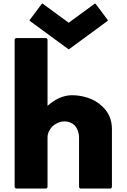

<svg xmlns="http://www.w3.org/2000/svg" viewBox="-20 -1088 735 1115"><path d="M600 -963 607 -970 539 -1061 532 -1068 379 -956 226 -1068 219 -1061 151 -970 158 -963 379 -801ZM256 -860 249 -867H72L65 -860V0L72 7H249L256 0V-290C256 -313 267 -335 283 -353C302 -371 328 -383 354 -383C378 -383 397 -375 413 -361C429 -343 439 -317 439 -290V0L446 7H623L630 0V-338C630 -393 610 -434 581 -463L574 -470C527 -517 456 -535 398 -535C345 -535 295 -509 256 -473Z"/></svg>

Font: Hussar Woodtype
Style: Blk
Weight: 900
Foundry: Cannot Into Space Fonts
Version: Version 1.07